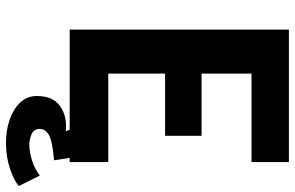

<svg xmlns="http://www.w3.org/2000/svg" viewBox="-192 -581 986 642"><g transform="rotate(90 301.0 -260.0)"><path d="M522 -733V-608H226V-441H434V-319H226V-129H522V0H79V-733ZM458 213Q415 213 379.5 200.5Q344 188 322.5 165Q301 142 301 110Q301 56 335 32Q369 8 419 13L404 -25H504L516 52L483 56Q442 61 426.5 72.5Q411 84 411 100Q411 120 429 127.5Q447 135 463 135Q486 135 514.5 126.5Q543 118 567 100L602 170Q584 186 544.5 199.5Q505 213 458 213Z"/></g></svg>

Font: Kreadon
Style: Bold
Weight: 700
Designer: Reiya WATANABE
Foundry: StudioGnu
Version: Version 1.003; ttfautohint (v1.8.4.7-5d5b);gftools[0.9.32]